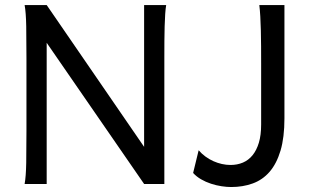

<svg xmlns="http://www.w3.org/2000/svg" viewBox="-20 -733 1244 765"><path d="M166 -562.5V0H78.1Q83.5 -29.3 84.5 -84.7Q85.4 -140.1 85.4 -212.4V-500.5Q85.4 -572.8 84.5 -628.2Q83.5 -683.6 78.1 -712.9H166L554.2 -147.9V-712.9H642.1Q639.6 -698.2 638.2 -676.8Q636.7 -655.3 636 -628.2Q635.3 -601.1 635 -568.8Q634.8 -536.6 634.8 -500.5V0H554.2ZM1113.3 -712.9V-261.2Q1113.3 -185.1 1097.7 -132.8Q1082 -80.6 1054 -48.3Q1025.9 -16.1 986.8 -2Q947.8 12.2 900.9 12.2Q883.3 12.2 862.5 9Q841.8 5.9 820.8 -1Q799.8 -7.8 781.2 -18.6Q762.7 -29.3 749.5 -43.9L771.5 -134.3Q783.7 -120.1 798.8 -109.1Q814 -98.1 830.3 -90.8Q846.7 -83.5 864 -79.6Q881.3 -75.7 898.4 -75.7Q925.3 -75.7 947.8 -85.2Q970.2 -94.7 986.3 -114.5Q1002.4 -134.3 1011.5 -164.6Q1020.5 -194.8 1020.5 -236.8V-478.5Q1020.5 -514.2 1020.3 -548.1Q1020 -582 1019.3 -612.1Q1018.6 -642.1 1017.1 -667.7Q1015.6 -693.4 1013.2 -712.9Z"/></svg>

Font: Andika Eur
Style: Regular
Weight: 400
Designer: Victor Gaultney, Annie Olsen, Julie Remington, Don Collingsworth, Eric Hays, Becca Hirsbrunner
Foundry: SIL International
Version: Version 5.000